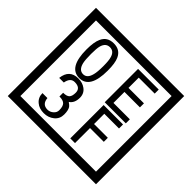

<svg xmlns="http://www.w3.org/2000/svg" viewBox="-230 -1243 1616 1616"><g transform="rotate(45 577.5 -435.0)"><path d="M1103 90H53V-960H1103ZM1028 15V-885H128V15ZM497 -656Q497 -442 371 -442Q244 -442 244 -656Q244 -744 265 -789Q294 -855 371 -855Q448 -855 477 -789Q497 -745 497 -656ZM444 -656Q444 -723 435 -752Q420 -809 371 -809Q322 -809 306 -752Q298 -723 298 -656Q298 -587 306 -553Q322 -488 371 -488Q419 -488 435 -554Q444 -587 444 -656ZM918 -450H667V-847H913V-799H723V-677H907V-629H723V-498H918ZM499 -136Q499 -84 460.5 -53Q422 -22 369 -22Q314 -22 280 -51Q242 -82 242 -134H301Q307 -65 370 -65Q398 -65 421 -84.5Q444 -104 444 -132Q444 -177 426 -196Q408 -215 363 -215V-259Q405 -259 421.5 -276Q438 -293 438 -334Q438 -392 369 -392Q318 -392 306 -324H251Q264 -435 368 -435Q419 -435 454 -409Q493 -380 493 -330Q493 -265 451 -238Q475 -222 483 -210Q499 -185 499 -136ZM908 -379H733V-257H897V-209H733V-30H677V-427H908Z"/></g></svg>

Font: Unicode BMP Fallback SIL
Style: Regular
Weight: 400
Foundry: NRSI, SIL International
Version: Version 5.1 Based on Unicode 5.1